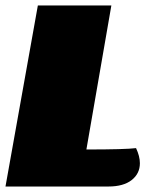

<svg xmlns="http://www.w3.org/2000/svg" viewBox="-22 -680 550 700"><path d="M293 -135Q436 -135 474 -140Q488 -110 488 -85Q488 -47 458 -23.5Q428 0 373 0H-2L116 -660H384Z"/></svg>

Font: Sansita Black Italic
Style: Regular
Weight: 900
Italic angle: -11°
Designer: Pablo Cosgaya
Foundry: Omnibus-Type
Version: Version 1.006